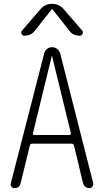

<svg xmlns="http://www.w3.org/2000/svg" viewBox="-20 -975 540 995"><path d="M311.5 -925.8 406.2 -816.4Q412.1 -808.6 407.7 -799.3Q403.3 -790 393.6 -790Q357.4 -790 338.9 -816.4L252 -926.8Q251 -927.7 250 -927.7L248 -926.8L161.1 -816.4Q141.6 -790 106.4 -790Q96.7 -790 91.8 -798.8Q86.9 -807.6 93.8 -816.4L188.5 -925.8Q211.9 -955.1 249.5 -955.1Q287.1 -955.1 311.5 -925.8ZM150.4 -283.2Q149.4 -280.3 151.4 -277.8Q153.3 -275.4 157.2 -275.4H340.8Q343.8 -275.4 345.7 -277.8Q347.7 -280.3 347.7 -283.2L250 -683.6Q250 -684.6 249 -684.6Q248 -684.6 248 -683.6ZM55.7 0Q45.9 0 39.6 -7.3Q33.2 -14.6 36.1 -25.4L209 -698.2Q211.9 -711.9 223.6 -721.2Q235.4 -730.5 250 -730.5Q264.6 -730.5 276.4 -721.2Q288.1 -711.9 292 -698.2L462.9 -26.4Q464.8 -16.6 459 -8.3Q453.1 0 443.4 0Q431.6 0 422.4 -7.3Q413.1 -14.6 410.2 -26.4L363.3 -221.7Q361.3 -229.5 351.6 -230.5H146.5Q136.7 -230.5 134.8 -221.7L86.9 -25.4Q80.1 0 55.7 0Z"/></svg>

Font: Rounded-X Mgen+ 2m light
Style: Regular
Weight: 200
Designer: [Source Han Sans]
Ryoko NISHIZUKA  (kana & ideographs); Paul D. Hunt (Latin, Greek & Cyrillic); Wenlong ZHANG  (bopomofo
Version: Version 1.059.20150602